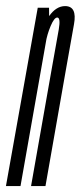

<svg xmlns="http://www.w3.org/2000/svg" viewBox="-58 -626 271 646"><path d="M-38 0H11L107.5 -547L107 -600H69ZM46.5 0H95L163.5 -390Q180 -484 191 -544.8Q202 -605.5 161 -605.5Q131 -605.5 107 -571.5Q83 -537.5 75 -493.5L95.5 -480.5Q100.5 -510.5 112.5 -538.8Q124.5 -567 134.5 -567Q146.5 -567 139.8 -527.5Q133 -488 116.5 -397Z"/></svg>

Font: Anybody UltraCondensed Light
Style: Italic
Weight: 300
Width: 1
Italic angle: -10°
Version: Version 1.113;gftools[0.9.25]